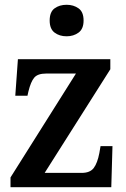

<svg xmlns="http://www.w3.org/2000/svg" viewBox="-20 -784 526 804"><path d="M24 0V-41L298 -476H173Q138 -476 123.5 -459Q109 -442 99 -401L95 -383H44L55 -536H442V-494L167 -60H322Q357 -60 372.5 -80.5Q388 -101 396 -143L401 -172H451L446 0ZM259 -632Q229 -632 208.5 -647.5Q188 -663 188 -698Q188 -734 208.5 -749Q229 -764 259 -764Q288 -764 309 -749Q330 -734 330 -698Q330 -663 309 -647.5Q288 -632 259 -632Z"/></svg>

Font: Noto Serif Ethiopic SemiCondensed SemiBold
Style: Regular
Weight: 600
Width: 4
Designer: Monotype Design Team
Foundry: Monotype Imaging Inc.
Version: Version 2.102; ttfautohint (v1.8.4.7-5d5b)